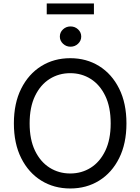

<svg xmlns="http://www.w3.org/2000/svg" viewBox="-20 -1071 805 1101"><path d="M382.8 9.8Q289.6 9.8 216.6 -35.4Q143.6 -80.6 101.6 -164.3Q59.6 -248 59.6 -363.3Q59.6 -479 101.6 -562.7Q143.6 -646.5 216.6 -691.9Q289.6 -737.3 382.8 -737.3Q476.1 -737.3 548.8 -691.9Q621.6 -646.5 663.3 -562.7Q705.1 -479 705.1 -363.3Q705.1 -248 663.3 -164.3Q621.6 -80.6 548.8 -35.4Q476.1 9.8 382.8 9.8ZM382.8 -76.2Q447.8 -76.2 500.2 -109.1Q552.7 -142.1 583.7 -206.3Q614.7 -270.5 614.7 -363.3Q614.7 -457 583.7 -521.2Q552.7 -585.4 500.2 -618.4Q447.8 -651.4 382.8 -651.4Q317.4 -651.4 264.6 -618.2Q211.9 -585 180.9 -520.8Q149.9 -456.5 149.9 -363.3Q149.9 -270.5 180.9 -206.5Q211.9 -142.6 264.6 -109.4Q317.4 -76.2 382.8 -76.2ZM384.3 -803.2Q359.4 -803.2 341.3 -820.3Q323.2 -837.4 323.2 -861.3Q323.2 -885.7 341.3 -902.6Q359.4 -919.4 384.3 -919.4Q409.7 -919.4 427.7 -902.6Q445.8 -885.7 445.8 -861.3Q445.8 -837.4 427.7 -820.3Q409.7 -803.2 384.3 -803.2ZM518.6 -1051.3V-988.8H248V-1051.3Z"/></svg>

Font: Inter Variable LoSnoCo
Style: Regular
Weight: 400
Designer: Rasmus Andersson
Foundry: rsms
Version: Version 4.000;git-a52131595; featfreeze: case,dlig,ss01,ss02